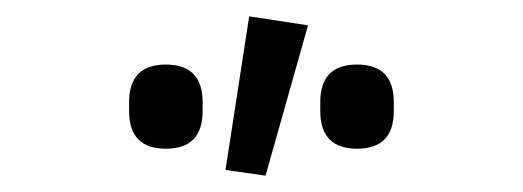

<svg xmlns="http://www.w3.org/2000/svg" viewBox="-20 -800 640 235"><path d="M305 -585 256 -592 285 -780 357 -769ZM138 -664V-675Q138 -721 183 -721Q228 -721 228 -675V-664Q228 -618 183 -618Q138 -618 138 -664ZM372 -664V-675Q372 -721 417 -721Q462 -721 462 -675V-664Q462 -618 417 -618Q372 -618 372 -664Z"/></svg>

Font: Anuphan
Style: Regular
Weight: 400
Designer: Mike Abbink, Paul van der Laan, Pieter van Rosmalen, Mint Tantisuwanna
Foundry: Bold Monday; Cadson Demak
Version: Version 3.002;hotconv 1.0.109;makeotfexe 2.5.65596